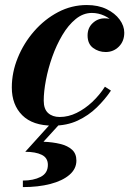

<svg xmlns="http://www.w3.org/2000/svg" viewBox="-20 -490 521 764"><path d="M190.5 10Q110 10 68.5 -31.5Q27 -73 27 -142Q27 -202 50.8 -260.2Q74.5 -318.5 116 -366Q157.5 -413.5 211.2 -441.8Q265 -470 325.5 -470Q370.5 -470 404 -453.8Q437.5 -437.5 456 -412.2Q474.5 -387 474.5 -360Q474.5 -326 453 -304.5Q431.5 -283 400.5 -283Q372.5 -283 350.5 -299.2Q328.5 -315.5 328.5 -349Q328.5 -379 348.8 -398Q369 -417 396.5 -417Q414 -417 431.8 -411Q449.5 -405 461.5 -392.5Q473.5 -380 473.5 -360H449Q449 -380.5 434 -398.5Q419 -416.5 395.2 -427.5Q371.5 -438.5 345.5 -438.5Q311 -438.5 281.2 -414.2Q251.5 -390 228 -350.2Q204.5 -310.5 188 -264Q171.5 -217.5 162.8 -171.5Q154 -125.5 154 -89.5Q154 -56 171.5 -40.2Q189 -24.5 217.5 -24.5Q252 -24.5 285 -40.8Q318 -57 347 -84.2Q376 -111.5 397.5 -145L421.5 -129.5Q398 -94.5 365.2 -62.5Q332.5 -30.5 289.2 -10.2Q246 10 190.5 10ZM71 254.5V228.5Q113 228.5 141.8 213.8Q170.5 199 170.5 166Q170.5 138 146 126Q121.5 114 80.5 114L188.5 -5.5H225.5L153 74Q190.5 75.5 220 82.8Q249.5 90 266.8 105.8Q284 121.5 284 149Q284 182 256.2 205.8Q228.5 229.5 180.5 242Q132.5 254.5 71 254.5Z"/></svg>

Font: Bodoni Moda 9pt
Style: Bold Italic
Weight: 700
Italic angle: -13°
Designer: Owen Earl
Foundry: indestructible type
Version: Version 2.004